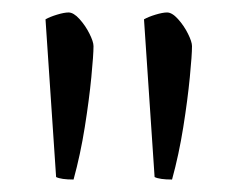

<svg xmlns="http://www.w3.org/2000/svg" viewBox="-20 -724 388 308"><path d="M98 -436Q78 -436 70 -440L53 -693Q60 -697 71.5 -700.5Q83 -704 90 -704Q98 -704 107.5 -693.5Q117 -683 123.5 -670Q130 -657 130 -650Q130 -636 126.5 -600Q123 -564 116 -520Q109 -476 98 -436ZM256 -436Q236 -436 228 -440L211 -693Q218 -697 229.5 -700.5Q241 -704 248 -704Q256 -704 265.5 -693.5Q275 -683 281.5 -670Q288 -657 288 -650Q288 -636 284.5 -600Q281 -564 274 -520Q267 -476 256 -436Z"/></svg>

Font: Texturina ExtraLight
Style: Regular
Weight: 200
Designer: Guillermo Torres Carreño
Foundry: Omnibus-Type
Version: Version 1.002; ttfautohint (v1.8.3)